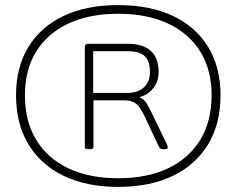

<svg xmlns="http://www.w3.org/2000/svg" viewBox="-20 -731 928 754"><path d="M444 3Q320 3 230 -40.5Q140 -84 91.5 -164.5Q43 -245 43 -357Q43 -467 91.5 -546.5Q140 -626 230 -668.5Q320 -711 444 -711Q569 -711 659 -668.5Q749 -626 797.5 -546.5Q846 -467 846 -357Q846 -245 797.5 -164.5Q749 -84 659 -40.5Q569 3 444 3ZM444 -31Q558 -31 640 -70Q722 -109 766.5 -182Q811 -255 811 -357Q811 -457 766.5 -528.5Q722 -600 640 -638.5Q558 -677 444 -677Q331 -677 248.5 -638.5Q166 -600 122 -528.5Q78 -457 78 -357Q78 -255 122 -182Q166 -109 248.5 -70Q331 -31 444 -31ZM327 -145Q313 -145 313 -153V-546Q313 -559 326 -559H481Q603 -559 603 -447Q603 -412 582 -385Q561 -358 529 -350V-348Q546 -342 556.5 -324Q567 -306 580 -279L636 -163Q639 -157 639 -151Q639 -145 625 -145H618Q609 -145 603 -157L550 -270Q531 -311 514 -324Q497 -337 468 -337H347V-153Q347 -145 331 -145ZM346 -366H479Q521 -366 545 -388Q569 -410 569 -447Q569 -491 548.5 -510.5Q528 -530 481 -530H346Z"/></svg>

Font: Asap Expanded Expanded Thin
Style: Italic
Weight: 100
Width: 7
Italic angle: -6°
Designer: Pablo Cosgaya
Foundry: Omnibus-Type
Version: Version 3.001; ttfautohint (v1.8.4.7-5d5b)